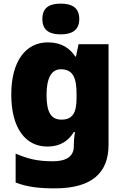

<svg xmlns="http://www.w3.org/2000/svg" viewBox="-20 -796 683 1056"><path d="M314 -776C258 -776 213 -759 213 -691C213 -625 258 -607 314 -607C369 -607 416 -625 416 -691C416 -759 369 -776 314 -776ZM243 -563C124 -563 42 -463 42 -276C42 -89 122 10 240 10C316 10 360 -26 386 -70H392C388 -43 386 -18 386 -1V9C386 62 348 91 271 91C184 91 133 77 66 49V208C129 232 193 240 282 240C482 240 577 157 577 1V-553H412L398 -485H394C365 -529 320 -563 243 -563ZM315 -415C383 -415 401 -365 401 -279V-256C401 -177 380 -138 318 -138C262 -138 236 -177 236 -273C236 -366 262 -415 315 -415Z"/></svg>

Font: Noto Sans Sinhala UI Black
Style: Regular
Weight: 900
Designer: Jelle Bosma - Monotype Design Team
Foundry: Monotype Imaging Inc.
Version: Version 2.006